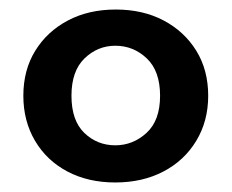

<svg xmlns="http://www.w3.org/2000/svg" viewBox="-20 -732 486 403"><path d="M222 -349Q165 -349 121.5 -372Q78 -395 53.5 -436.5Q29 -478 29 -531Q29 -585 54 -625.5Q79 -666 122.5 -689Q166 -712 223 -712Q280 -712 323.5 -689Q367 -666 392 -625.5Q417 -585 417 -531Q417 -478 392 -436.5Q367 -395 323 -372Q279 -349 222 -349ZM222 -427Q259 -427 287.5 -453Q316 -479 316 -531Q316 -583 288 -609.5Q260 -636 222 -636Q185 -636 157.5 -609.5Q130 -583 130 -531Q130 -479 157 -453Q184 -427 222 -427Z"/></svg>

Font: Firefly Display
Style: Bold
Weight: 700
Designer: Colophon Foundry, Jonny Pinhorn
Foundry: Colophon Foundry
Version: Version 1.200; ttfautohint (v1.8.3)